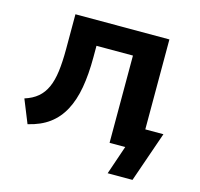

<svg xmlns="http://www.w3.org/2000/svg" viewBox="-94 -599 863 829"><g transform="rotate(15 337.5 -184.5)"><path d="M456 129 500 0H436V-96H645L567 129ZM67 14 25 -90Q60 -101 83 -120.5Q106 -140 119.5 -170Q133 -200 138.5 -242.5Q144 -285 144 -343V-498H564V0H430V-390H267V-339Q267 -262 256.5 -202.5Q246 -143 222.5 -99Q199 -55 161 -27Q123 1 67 14Z"/></g></svg>

Font: Nunito Sans 8pt
Style: Bold
Weight: 700
Version: Version 3.101;gftools[0.9.27]